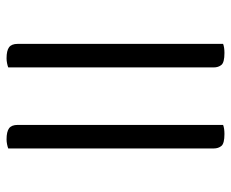

<svg xmlns="http://www.w3.org/2000/svg" viewBox="-78 -584 688 571"><g transform="rotate(90 265.5 -298.0)"><path d="M180 -590V21Q175 23 167.5 24.5Q160 26 153 26Q130 26 120 18.5Q110 11 110 -7V-618Q115 -620 122 -621Q129 -622 137 -622Q165 -622 172.5 -613Q180 -604 180 -590ZM351 -7V-618Q356 -620 363 -621Q370 -622 378 -622Q406 -622 413.5 -613Q421 -604 421 -590V21Q416 23 408.5 24.5Q401 26 394 26Q371 26 361 18.5Q351 11 351 -7Z"/></g></svg>

Font: Baloo Tamma 2
Style: Regular
Weight: 400
Designer: Divya Kowshik, Shuchita Grover and Ek Type
Foundry: Ek Type
Version: Version 1.700